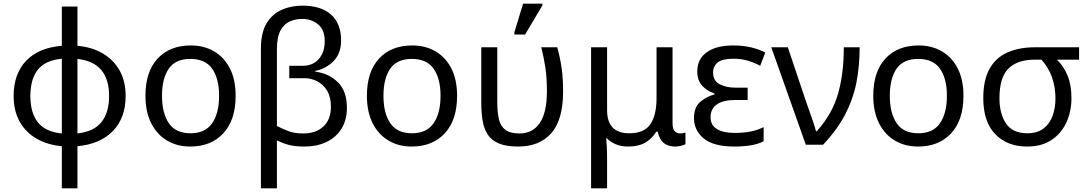

<svg xmlns="http://www.w3.org/2000/svg" viewBox="-20 -796 5987 1056"><path d="M320 240V8Q241 1 181 -33.5Q121 -68 88 -127.5Q55 -187 55 -268Q55 -390 124 -462Q193 -534 320 -544V-760H406V-544Q486 -537 545.5 -502Q605 -467 638 -408Q671 -349 671 -268Q671 -147 600.5 -75Q530 -3 406 8V240ZM320 -62V-473Q228 -464 187.5 -412Q147 -360 147 -268Q147 -176 188 -123.5Q229 -71 320 -62ZM406 -62Q496 -72 538 -124.5Q580 -177 580 -268Q580 -453 406 -472Z M1276 -269Q1276 -136 1208.5 -63Q1141 10 1026 10Q955 10 899.5 -22.5Q844 -55 812 -117.5Q780 -180 780 -269Q780 -402 847 -474Q914 -546 1029 -546Q1102 -546 1157.5 -513.5Q1213 -481 1244.5 -419.5Q1276 -358 1276 -269ZM871 -269Q871 -174 908.5 -118.5Q946 -63 1028 -63Q1109 -63 1147 -118.5Q1185 -174 1185 -269Q1185 -364 1147 -418Q1109 -472 1027 -472Q945 -472 908 -418Q871 -364 871 -269Z M1415 240V-529Q1415 -615 1445.5 -666.5Q1476 -718 1528 -741.5Q1580 -765 1644 -765Q1746 -765 1801 -715.5Q1856 -666 1856 -574Q1856 -502 1814.5 -460Q1773 -418 1714 -406V-402Q1790 -392 1839 -343Q1888 -294 1888 -203Q1888 -135 1857.5 -87Q1827 -39 1774.5 -14.5Q1722 10 1656 10Q1602 10 1568.5 1Q1535 -8 1503 -24V240ZM1648 -62Q1718 -62 1759 -100.5Q1800 -139 1800 -209Q1800 -262 1779.5 -296.5Q1759 -331 1725.5 -348.5Q1692 -366 1654 -366H1571V-434H1644Q1701 -434 1733.5 -471.5Q1766 -509 1766 -570Q1766 -632 1729.5 -662Q1693 -692 1642 -692Q1607 -692 1575 -678.5Q1543 -665 1523 -629Q1503 -593 1503 -525V-103Q1538 -85 1570 -73.5Q1602 -62 1648 -62Z M2494 -269Q2494 -136 2426.5 -63Q2359 10 2244 10Q2173 10 2117.5 -22.5Q2062 -55 2030 -117.5Q1998 -180 1998 -269Q1998 -402 2065 -474Q2132 -546 2247 -546Q2320 -546 2375.5 -513.5Q2431 -481 2462.5 -419.5Q2494 -358 2494 -269ZM2089 -269Q2089 -174 2126.5 -118.5Q2164 -63 2246 -63Q2327 -63 2365 -118.5Q2403 -174 2403 -269Q2403 -364 2365 -418Q2327 -472 2245 -472Q2163 -472 2126 -418Q2089 -364 2089 -269Z M2830 10Q2763 10 2722.5 -7.5Q2682 -25 2661.5 -57.5Q2641 -90 2634 -134.5Q2627 -179 2627 -233V-536H2715V-236Q2715 -179 2724 -140.5Q2733 -102 2759.5 -82Q2786 -62 2837 -62Q2909 -62 2948.5 -119Q2988 -176 2988 -296Q2988 -366 2980 -421Q2972 -476 2957 -536H3045Q3061 -477 3069 -421.5Q3077 -366 3077 -292Q3077 -137 3012 -63.5Q2947 10 2830 10ZM2809 -606V-618L2857 -776H2963V-766L2868 -606Z M3231 240V-536H3319V-190Q3319 -63 3441 -63Q3523 -63 3557 -113Q3591 -163 3591 -257V-536H3679V-118Q3679 -87 3691 -74.5Q3703 -62 3720 -62Q3728 -62 3737 -64Q3746 -66 3750 -67V-3Q3743 1 3727 5.5Q3711 10 3694 10Q3657 10 3632.5 -8Q3608 -26 3597 -72H3590Q3565 -32 3528 -11Q3491 10 3435 10Q3396 10 3367 -2.5Q3338 -15 3318 -35H3314Q3316 -17 3317.5 13Q3319 43 3319 84V240Z M4020 10Q3904 10 3850.5 -34.5Q3797 -79 3797 -146Q3797 -206 3830.5 -235Q3864 -264 3910 -277V-282Q3867 -296 3841 -325.5Q3815 -355 3815 -403Q3815 -471 3867 -508.5Q3919 -546 4013 -546Q4069 -546 4114.5 -534.5Q4160 -523 4189 -507L4161 -434Q4129 -452 4092.5 -462.5Q4056 -473 4013 -473Q3953 -473 3927.5 -452.5Q3902 -432 3902 -397Q3902 -351 3938.5 -332.5Q3975 -314 4023 -314H4092V-246H4023Q3957 -246 3922.5 -221.5Q3888 -197 3888 -151Q3888 -108 3922.5 -86.5Q3957 -65 4020 -65Q4072 -65 4110.5 -73Q4149 -81 4180 -97V-19Q4149 -3 4108 3.5Q4067 10 4020 10Z M4412 0 4222 -536H4313L4410 -247Q4418 -223 4430 -190Q4442 -157 4452.5 -125.5Q4463 -94 4468 -74H4472Q4557 -168 4589 -279.5Q4621 -391 4621 -536H4708Q4708 -431 4690 -340.5Q4672 -250 4628.5 -166.5Q4585 -83 4507 0Z M5279 -269Q5279 -136 5211.5 -63Q5144 10 5029 10Q4958 10 4902.5 -22.5Q4847 -55 4815 -117.5Q4783 -180 4783 -269Q4783 -402 4850 -474Q4917 -546 5032 -546Q5105 -546 5160.5 -513.5Q5216 -481 5247.5 -419.5Q5279 -358 5279 -269ZM4874 -269Q4874 -174 4911.5 -118.5Q4949 -63 5031 -63Q5112 -63 5150 -118.5Q5188 -174 5188 -269Q5188 -364 5150 -418Q5112 -472 5030 -472Q4948 -472 4911 -418Q4874 -364 4874 -269Z M5629 10Q5520 10 5454 -58Q5388 -126 5388 -256Q5388 -357 5423 -418.5Q5458 -480 5522 -508Q5586 -536 5673 -536H5915V-468H5793Q5831 -431 5852 -379.5Q5873 -328 5873 -256Q5873 -184 5845.5 -123.5Q5818 -63 5764 -26.5Q5710 10 5629 10ZM5631 -63Q5685 -63 5719 -89Q5753 -115 5769 -158.5Q5785 -202 5785 -254Q5785 -382 5708 -468H5673Q5575 -468 5526 -418.5Q5477 -369 5477 -256Q5477 -171 5513 -117Q5549 -63 5631 -63Z"/></svg>

Font: Noto Sans Historical
Style: Regular
Weight: 400
Designer: Monotype Design Team
Foundry: Monotype Imaging Inc.
Version: Version 2.013; ttfautohint (v1.8.4.7-5d5b)